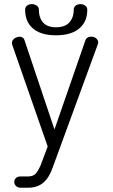

<svg xmlns="http://www.w3.org/2000/svg" viewBox="-20 -877 540 914"><path d="M39.1 -661.1 207 -179.7 172.9 -88.9Q159.2 -59.6 148.4 -48.8Q135.7 -37.1 114.3 -37.1H77.1Q63.5 -37.1 55.7 -29.3Q47.9 -21.5 47.9 -10.7Q47.9 0 55.7 7.8Q63.5 16.6 77.1 16.6H114.3Q158.2 16.6 186.5 -7.8Q213.9 -30.3 231.4 -81.1L446.3 -668Q450.2 -679.7 442.4 -689.5Q436.5 -698.2 423.8 -701.2Q411.1 -704.1 401.4 -700.2Q388.7 -695.3 385.7 -682.6L239.3 -260.7L96.7 -685.5Q92.8 -698.2 81.1 -701.2Q70.3 -704.1 58.6 -699.2Q45.9 -694.3 40 -684.6Q34.2 -673.8 39.1 -661.1ZM165 -831.1Q165 -843.8 154.3 -850.6Q145.5 -857.4 131.8 -857.4Q118.2 -857.4 109.4 -850.6Q99.6 -843.8 99.6 -831.1Q99.6 -777.3 131.8 -746.1Q169.9 -709 246.1 -709Q324.2 -709 362.3 -746.1Q395.5 -777.3 395.5 -831.1Q395.5 -843.8 384.8 -850.6Q376 -857.4 363.3 -857.4Q349.6 -857.4 340.8 -850.6Q331.1 -843.8 331.1 -831.1Q331.1 -796.9 314.5 -775.4Q293.9 -747.1 246.1 -747.1Q200.2 -747.1 179.7 -776.4Q165 -797.9 165 -831.1Z"/></svg>

Font: GulimChe
Style: Regular
Weight: 400
Monospace: yes
Version: Version 2.21